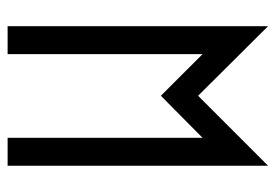

<svg xmlns="http://www.w3.org/2000/svg" viewBox="-130 -594 724 504"><g transform="rotate(90 232.0 -342.0)"><path d="M415 -683.6Q415 -512.7 415 0Q396.5 0 341.8 0Q341.8 -127.9 341.8 -511.7Q314.5 -484.4 231.4 -402.3Q204.1 -429.7 122.1 -511.7Q122.1 -383.8 122.1 0Q103.5 0 48.8 0Q48.8 -25.4 48.8 -62.5Q48.8 -174.8 48.8 -398.4Q48.8 -469.7 48.8 -683.6Q94.7 -637.7 231.4 -500Q277.3 -545.9 415 -683.6Z"/></g></svg>

Font: ZAANS 2018
Style: Regular
Weight: 400
Designer: Counter Creatives
Version: Version 1.0 - 24-01-18